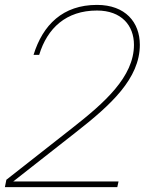

<svg xmlns="http://www.w3.org/2000/svg" viewBox="-40 -764 600 784"><path d="M356 -744C217 -744 135 -663 97 -540H120C153 -649 230 -721 356 -721C456 -721 507 -660 507 -581C507 -450 386 -344 256 -242L-14 -30L-20 0H439L444 -23H14L270 -224C412 -335 531 -443 531 -581C531 -673 472 -744 356 -744Z"/></svg>

Font: Nacelle Thin
Style: Italic
Weight: 100
Italic angle: -12°
Designer: Sora Sagano
Foundry: Sora Sagano
Version: Version 1.000;FEAKit 1.0